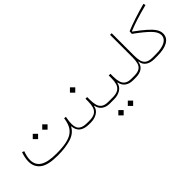

<svg xmlns="http://www.w3.org/2000/svg" viewBox="42 -1409 2434 2434"><g transform="rotate(-45 1259.0 -192.0)"><path d="M802.2 -274.9Q796.9 -244.6 793 -217Q789.1 -189.5 789.1 -157.2Q789.1 -121.6 800.8 -92.5Q812.5 -63.5 846.2 -46.4Q879.9 -29.3 945.8 -29.3H946.3V0H945.8Q776.4 0 766.1 -140.6H761.2Q719.7 -61 620.8 -30.5Q522 0 381.8 0Q211.4 0 138.2 -55.4Q64.9 -110.8 64.9 -210.4Q64.9 -242.7 72.3 -279.1Q79.6 -315.4 92.8 -351.6L121.1 -340.3Q107.9 -304.7 100.8 -271.5Q93.8 -238.3 93.8 -208Q93.8 -119.6 163.3 -74.5Q232.9 -29.3 388.7 -29.3Q495.1 -29.3 565.7 -43.9Q636.2 -58.6 678.7 -88.9Q721.2 -119.1 743.2 -166.3Q765.1 -213.4 773.9 -278.3ZM305.2 -372.1 353 -419.9 400.9 -372.1 353 -324.2ZM475.1 -372.1 522.9 -419.9 570.8 -372.1 522.9 -324.2Z M1170.4 -209Q1170.4 -155.3 1181.9 -114.7Q1193.4 -74.2 1224.9 -51.8Q1256.3 -29.3 1316.4 -29.3H1363.3V0H1314.5Q1252.4 0 1210.2 -30.5Q1168 -61 1156.7 -120.1H1151.9Q1141.1 -60.5 1091.1 -30.3Q1041 0 975.6 0H946.3Q936.5 0 936.5 -14.6Q936.5 -29.3 946.3 -29.3H975.6Q1043.9 -29.3 1079.3 -52Q1114.7 -74.7 1127.4 -115.2Q1140.1 -155.8 1140.1 -209V-261.7H1170.4ZM1055.2 -455.6 1103 -503.4 1150.9 -455.6 1103 -407.7Z M1587.4 -209Q1587.4 -155.3 1598.9 -114.7Q1610.4 -74.2 1641.8 -51.8Q1673.3 -29.3 1733.4 -29.3H1780.3V0H1731.4Q1669.4 0 1627.2 -30.5Q1585 -61 1573.7 -120.1H1568.8Q1558.1 -60.5 1508.1 -30.3Q1458 0 1392.6 0H1363.3Q1353.5 0 1353.5 -14.6Q1353.5 -29.3 1363.3 -29.3H1392.6Q1460.9 -29.3 1496.3 -52Q1531.7 -74.7 1544.4 -115.2Q1557.1 -155.8 1557.1 -209V-261.7H1587.4ZM1285.2 182.1 1333 134.3 1380.9 182.1 1333 230ZM1455.1 182.1 1502.9 134.3 1550.8 182.1 1502.9 230Z M1944.8 -120.1Q1937.5 -60.5 1894.3 -30.3Q1851.1 0 1780.3 0Q1774.9 0 1772.7 -4.6Q1770.5 -9.3 1770.5 -14.6Q1770.5 -20 1772.7 -24.7Q1774.9 -29.3 1780.3 -29.3Q1847.2 -29.3 1879.6 -51.8Q1912.1 -74.2 1922.6 -114.5Q1933.1 -154.8 1933.1 -208V-614.3H1962.4V-210.9Q1962.4 -157.2 1972.4 -116.2Q1982.4 -75.2 2014.9 -52.2Q2047.4 -29.3 2114.3 -29.3H2114.7V0H2114.3Q2044.9 0 2000.7 -30.5Q1956.5 -61 1949.7 -120.1Z M2510.7 -593.3 2517.6 -563.5Q2399.9 -533.7 2311.5 -505.1Q2223.1 -476.6 2161.1 -450.2L2160.6 -445.3Q2252.9 -377.9 2310.5 -327.1Q2368.2 -276.4 2395 -234.4Q2421.9 -192.4 2421.9 -150.9Q2421.9 -77.6 2355.7 -38.8Q2289.6 0 2165.5 0H2114.7Q2105 0 2105 -14.6Q2105 -29.3 2114.7 -29.3H2165.5Q2275.9 -29.3 2334.2 -61Q2392.6 -92.8 2392.6 -152.3Q2392.6 -206.5 2330.3 -269.8Q2268.1 -333 2136.7 -427.7L2140.6 -471.2Q2211.9 -501 2308.3 -533Q2404.8 -564.9 2510.7 -593.3Z"/></g></svg>

Font: Estedad-FD Thin
Style: Regular
Weight: 100
Designer: Amin Abedi
Version: Version 7.3